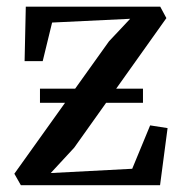

<svg xmlns="http://www.w3.org/2000/svg" viewBox="-20 -542 534 562"><path d="M361 -487 132.5 -476 105 -363H52L55.5 -522.5H449L467 -489L197 -109.5L128.5 -35.5L367 -48L419.5 -175L470.5 -167L448.5 0H41L22 -33.5L299 -421ZM97 -282.5H398.5V-241H97Z"/></svg>

Font: Merriweather 96pt
Style: Regular
Weight: 400
Version: Version 2.100